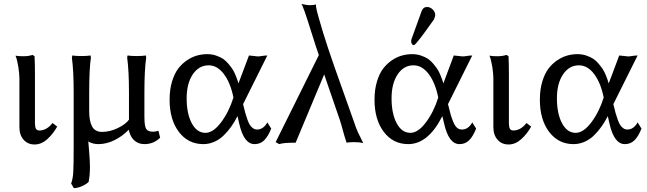

<svg xmlns="http://www.w3.org/2000/svg" viewBox="-20 -726 3336 990"><path d="M147.9 -442.9 158.2 -436Q160.2 -397.9 160.2 -342.8V-90.8Q160.2 -71.3 165.3 -62.3Q170.4 -53.2 183.1 -53.2Q220.7 -53.2 251 -91.8L274.9 -73.2Q253.9 -35.6 223.6 -8.3Q193.4 19 158.2 19Q123.5 19 101.8 -5.4Q80.1 -29.8 80.1 -70.8V-321.8Q80.1 -344.7 74.7 -380.1Q69.3 -415.5 60.1 -439Q73.2 -436 101.1 -436Q126.5 -436 147.9 -442.9Z M439.9 -250V-152.8Q439.9 -102.1 454.8 -74Q469.7 -45.9 506.8 -45.9Q545.9 -45.9 586.9 -65.4Q627.9 -85 645 -108.9V-250Q645 -361.3 635.7 -429.2L637.7 -439.9Q655.8 -437 684.6 -437Q713.4 -437 731.9 -439.9L733.9 -429.2Q724.6 -366.2 724.6 -250V-125Q724.6 -76.2 733.6 -61.5Q742.7 -46.9 770 -46.9Q782.7 -46.9 796.9 -51.8L805.7 -16.1Q772.5 17.1 724.6 17.1Q696.8 17.1 676.3 1.2Q655.8 -14.6 647 -44.9Q647 -45.4 646.5 -46.6Q646 -47.9 646 -48.8V-47.9Q643.6 -55.2 643.6 -57.1Q611.3 -23.4 570.1 -3.2Q528.8 17.1 486.8 17.1Q460.4 17.1 437 4.9V0Q435.5 2 435.5 4.9Q435.5 9.3 439.7 56.6Q443.8 104 443.8 134.8Q443.8 177.2 437 211.9Q424.3 224.6 401.6 234.4Q378.9 244.1 360.8 244.1L346.7 220.2Q356 195.8 357.9 159.7Q359.9 123.5 359.9 32.2V-250Q359.9 -361.3 350.6 -429.2L353 -439.9Q371.6 -437 399.9 -437Q428.2 -437 446.8 -439.9L448.7 -429.2Q439.9 -369.1 439.9 -250Z M1357.4 -92.8 1358.4 -95.2 1378.4 -63Q1362.8 -23.4 1342.8 -3.2Q1322.8 17.1 1292.5 17.1Q1237.3 17.1 1213.4 -88.9L1204.6 -127.9V-127Q1189.9 -98.1 1172.9 -74Q1155.8 -49.8 1134 -28.3Q1112.3 -6.8 1085 5.1Q1057.6 17.1 1028.3 17.1Q950.2 17.1 902.3 -45.9Q854.5 -108.9 854.5 -211.9Q854.5 -263.7 866.9 -305.2Q879.4 -346.7 899.2 -372.6Q918.9 -398.4 945.1 -415.8Q971.2 -433.1 996.8 -439.9Q1022.5 -446.8 1048.3 -446.8Q1072.8 -446.8 1094.2 -439.5Q1115.7 -432.1 1130.4 -422.4Q1145 -412.6 1158.7 -396Q1172.4 -379.4 1179.7 -367.9Q1187 -356.4 1194.6 -338.1Q1202.1 -319.8 1203.9 -314Q1205.6 -308.1 1209.5 -295.9Q1236.8 -370.1 1263.7 -439.9Q1270.5 -439.9 1286.9 -437.5Q1303.2 -435.1 1309.6 -435.1Q1317.4 -435.1 1331.5 -437.5Q1345.7 -439.9 1358.4 -439.9L1233.4 -189Q1239.7 -161.6 1244.6 -144.3Q1249.5 -127 1256.1 -108.6Q1262.7 -90.3 1269.3 -80.6Q1275.9 -70.8 1285.2 -64.5Q1294.4 -58.1 1305.7 -58.1Q1336.9 -58.1 1357.4 -92.8ZM1039.6 -41Q1079.1 -41 1119.9 -95.2Q1160.6 -149.4 1183.6 -223.1Q1168.5 -298.8 1134.5 -344Q1100.6 -389.2 1055.7 -389.2Q1005.4 -389.2 973.9 -342.3Q942.4 -295.4 942.4 -219.2Q942.4 -140.1 968.8 -90.6Q995.1 -41 1039.6 -41Z M1651.4 -341.8 1504.4 9.8H1500Q1440.9 9.8 1419.4 17.1L1401.4 6.8L1624 -441.9Q1610.4 -480.5 1587.2 -554.7Q1564 -628.9 1550.3 -668.2Q1536.6 -707.5 1532.2 -706.1Q1562 -699.2 1577.1 -699.2Q1598.1 -699.2 1609.4 -703.1V-692.9Q1611.3 -675.8 1622.1 -639.2Q1643.6 -561.5 1673.1 -473.1Q1702.6 -384.8 1748.3 -258.1Q1793.9 -131.3 1808.1 -89.8Q1817.9 -57.6 1837.4 -20L1853 12.2Q1835 6.8 1805.2 6.8Q1795.4 6.8 1785.9 7.6Q1776.4 8.3 1772 8.8L1767.1 9.8Q1754.9 -26.4 1747.8 -54Q1740.7 -81.5 1732.4 -106.9L1651.4 -342.8Z M2414.1 -92.8 2415 -95.2 2435.1 -63Q2419.4 -23.4 2399.4 -3.2Q2379.4 17.1 2349.1 17.1Q2293.9 17.1 2270 -88.9L2260.7 -127.9V-127Q2188 17.1 2085 17.1Q2006.8 17.1 1959 -45.9Q1911.1 -108.9 1911.1 -211.9Q1911.1 -263.7 1923.6 -305.2Q1936 -346.7 1955.8 -372.6Q1975.6 -398.4 2001.7 -415.8Q2027.8 -433.1 2053.5 -439.9Q2079.1 -446.8 2105 -446.8Q2129.4 -446.8 2150.9 -439.5Q2172.4 -432.1 2187 -422.4Q2201.7 -412.6 2215.3 -396Q2229 -379.4 2236.3 -367.9Q2243.7 -356.4 2251.2 -338.1Q2258.8 -319.8 2260.5 -314Q2262.2 -308.1 2266.1 -295.9Q2315.9 -430.2 2319.8 -439.9Q2326.2 -439.9 2342.8 -437.5Q2359.4 -435.1 2365.7 -435.1Q2373.5 -435.1 2387.9 -437.5Q2402.3 -439.9 2415 -439.9L2290 -189Q2298.3 -153.8 2304.2 -133.8Q2310.1 -113.8 2318.6 -94.2Q2327.1 -74.7 2337.6 -66.4Q2348.1 -58.1 2361.8 -58.1Q2393.6 -58.1 2414.1 -92.8ZM2096.2 -41Q2135.7 -41 2176.3 -95.2Q2216.8 -149.4 2239.7 -223.1Q2224.6 -298.8 2190.7 -344Q2156.7 -389.2 2111.8 -389.2Q2061.5 -389.2 2030.3 -342.3Q1999 -295.4 1999 -219.2Q1999 -140.1 2025.4 -90.6Q2051.8 -41 2096.2 -41ZM2182.1 -689.9Q2197.8 -689.9 2210.9 -677.5Q2224.1 -665 2224.1 -647.9Q2224.1 -641.6 2217.8 -626Q2212.4 -618.7 2198.5 -599.1Q2184.6 -579.6 2172.9 -563.5Q2161.1 -547.4 2148.2 -530.3Q2135.3 -513.2 2126.2 -503.2Q2117.2 -493.2 2113.8 -493.2Q2107.9 -493.2 2104 -499Q2100.1 -504.9 2100.1 -513.2Q2100.1 -519 2102.1 -524.9L2153.8 -668Q2161.6 -689.9 2182.1 -689.9Z M2591.8 -442.9 2602.1 -436Q2604 -397.9 2604 -342.8V-90.8Q2604 -71.3 2609.1 -62.3Q2614.3 -53.2 2627 -53.2Q2664.6 -53.2 2694.8 -91.8L2718.8 -73.2Q2697.8 -35.6 2667.5 -8.3Q2637.2 19 2602.1 19Q2567.4 19 2545.7 -5.4Q2523.9 -29.8 2523.9 -70.8V-321.8Q2523.9 -344.7 2518.6 -380.1Q2513.2 -415.5 2503.9 -439Q2517.1 -436 2544.9 -436Q2570.3 -436 2591.8 -442.9Z M3266.6 -92.8 3267.6 -95.2 3287.6 -63Q3272 -23.4 3252 -3.2Q3231.9 17.1 3201.7 17.1Q3146.5 17.1 3122.6 -88.9L3113.8 -127.9V-127Q3099.1 -98.1 3082 -74Q3064.9 -49.8 3043.2 -28.3Q3021.5 -6.8 2994.1 5.1Q2966.8 17.1 2937.5 17.1Q2859.4 17.1 2811.5 -45.9Q2763.7 -108.9 2763.7 -211.9Q2763.7 -263.7 2776.1 -305.2Q2788.6 -346.7 2808.3 -372.6Q2828.1 -398.4 2854.2 -415.8Q2880.4 -433.1 2906 -439.9Q2931.6 -446.8 2957.5 -446.8Q2981.9 -446.8 3003.4 -439.5Q3024.9 -432.1 3039.6 -422.4Q3054.2 -412.6 3067.9 -396Q3081.5 -379.4 3088.9 -367.9Q3096.2 -356.4 3103.8 -338.1Q3111.3 -319.8 3113 -314Q3114.7 -308.1 3118.7 -295.9Q3146 -370.1 3172.9 -439.9Q3179.7 -439.9 3196 -437.5Q3212.4 -435.1 3218.8 -435.1Q3226.6 -435.1 3240.7 -437.5Q3254.9 -439.9 3267.6 -439.9L3142.6 -189Q3148.9 -161.6 3153.8 -144.3Q3158.7 -127 3165.3 -108.6Q3171.9 -90.3 3178.5 -80.6Q3185.1 -70.8 3194.3 -64.5Q3203.6 -58.1 3214.8 -58.1Q3246.1 -58.1 3266.6 -92.8ZM2948.7 -41Q2988.3 -41 3029.1 -95.2Q3069.8 -149.4 3092.8 -223.1Q3077.6 -298.8 3043.7 -344Q3009.8 -389.2 2964.8 -389.2Q2914.6 -389.2 2883.1 -342.3Q2851.6 -295.4 2851.6 -219.2Q2851.6 -140.1 2877.9 -90.6Q2904.3 -41 2948.7 -41Z"/></svg>

Font: Linear Smooth Low Contrast
Style: Regular
Weight: 500
Designer: Philipp H. Poll, Flanker
Foundry: Philipp H. Poll, reworked by Flanker
Version: Version 1.010 | FøM Fix